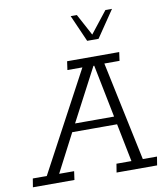

<svg xmlns="http://www.w3.org/2000/svg" viewBox="-118 -873 830 947"><g transform="rotate(-10 297.5 -399.5)"><path d="M-30 0 -23 -43H47L313 -540H238L244 -583H505L499 -540H423L528 -43H599L592 0H389L396 -43H471L430 -248L449 -234H198L216 -249L109 -43H184L178 0ZM221 -258 213 -274H437L428 -258L372 -538H368ZM359 -665 300 -799H331L389 -691L474 -799H507L416 -665Z"/></g></svg>

Font: Rokkitt SemiBold Light
Style: Italic
Weight: 300
Italic angle: -9°
Version: Version 3.103